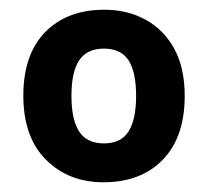

<svg xmlns="http://www.w3.org/2000/svg" viewBox="-20 -742 428 395"><path d="M360 -544.8Q360 -460 315 -413.5Q270 -367 192.8 -367Q121 -367 74.5 -413.5Q28 -460 28 -545Q28 -630 73 -676Q118 -722 195 -722Q242 -722 279.5 -701.5Q317 -681 338.5 -641.7Q360 -602.4 360 -544.8ZM127 -544.7Q127 -496 142.8 -471.5Q158.6 -447 193.8 -447Q229 -447 244.5 -471.6Q260 -496.3 260 -544.7Q260 -594 244.4 -618Q228.7 -642 193.9 -642Q159 -642 143 -618.1Q127 -594.2 127 -544.7Z"/></svg>

Font: Noto Sans Myanmar
Style: Regular
Weight: 400
Designer: Monotype Design Team
Foundry: Monotype Imaging Inc.
Version: Version 2.107